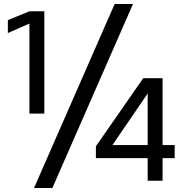

<svg xmlns="http://www.w3.org/2000/svg" viewBox="-20 -897 914 953"><path d="M149 36 549 -877H640L240 36ZM126 -333V-780L19 -733V-797L126 -841H200V-333ZM713 0V-112H456V-171L691 -509H787V-177H847V-112H787V0ZM538 -177H713V-433Z"/></svg>

Font: Matangi
Style: Bold
Weight: 700
Designer: Prashant Pant
Foundry: The Graphic Ant
Version: Version 3.002